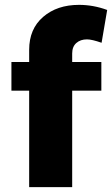

<svg xmlns="http://www.w3.org/2000/svg" viewBox="-20 -770 461 790"><path d="M277 -550V-515H397V-397H277V0H100V-397H27V-515H100V-565Q100 -651 157.5 -700.5Q215 -750 305 -750Q364 -750 421 -729L398 -594Q358 -608 338 -608Q311 -608 294 -593Q277 -578 277 -550Z"/></svg>

Font: Montserrat V1
Style: Bold
Weight: 700
Designer: Julieta Ulanovsky
Foundry: Julieta Ulanovsky
Version: Version 6.001